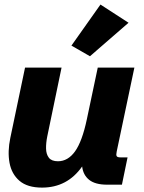

<svg xmlns="http://www.w3.org/2000/svg" viewBox="-20 -832 647 865"><path d="M169.4 13.2Q103.5 13.2 67.9 -17.3Q32.2 -47.9 22.9 -98.6Q13.7 -149.4 26.4 -210.4L92.8 -527.3H257.3L192.9 -217.3Q187 -188 187.5 -162.6Q188 -137.2 200.2 -121.3Q212.4 -105.5 241.2 -105.5Q286.1 -105.5 318.1 -150.1Q350.1 -194.8 371.1 -293.9L420.4 -527.3H585.4L505.9 -149.9Q502.4 -134.3 505.6 -128.7Q508.8 -123 522.5 -123H554.7L529.3 0H462.4Q409.2 0 381.8 -21.7Q354.5 -43.5 350.1 -82Q283.2 13.2 169.4 13.2ZM385.3 -578.6 301.8 -626.5 432.6 -811.5 559.1 -729.5Z"/></svg>

Font: Schibsted Grotesk ExtraBold
Style: Italic
Weight: 800
Italic angle: -12°
Designer: Bakken & Baeck AS, Henrik Kongsvoll
Foundry: Schibsted ASA
Version: Version 1.100; ttfautohint (v1.8.4.7-5d5b);gftools[0.9.25]